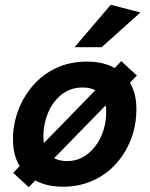

<svg xmlns="http://www.w3.org/2000/svg" viewBox="-20 -770 625 801"><path d="M344 -513Q437 -513 493 -461Q549 -409 549 -316Q549 -247 526 -188Q503 -129 462 -84.5Q421 -40 365 -15.5Q309 9 243 9Q148 9 91 -42.5Q34 -94 34 -188Q34 -250 55.5 -308Q77 -366 117 -412.5Q157 -459 214 -486Q271 -513 344 -513ZM260 -98Q307 -98 344 -126.5Q381 -155 402 -201.5Q423 -248 423 -302Q423 -352 397.5 -378.5Q372 -405 325 -405Q274 -405 237 -375.5Q200 -346 180.5 -299.5Q161 -253 161 -202Q161 -153 186.5 -125.5Q212 -98 260 -98ZM100 11 35 -49 92 -108 154 -164 388 -404 429 -456 486 -515 551 -455 494 -396 431 -341 197 -101 157 -48ZM291 -573 442 -750 566 -718 404 -573Z"/></svg>

Font: Livvic SemiBold
Style: Italic
Weight: 600
Italic angle: -10°
Designer: Jacques Le Bailly, Baron von Fonthausen
Version: Version 1.001; ttfautohint (v1.8.2)